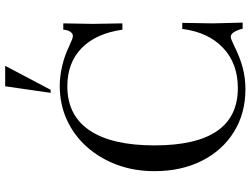

<svg xmlns="http://www.w3.org/2000/svg" viewBox="-136 -844 991 760"><g transform="rotate(-90 360.0 -464.5)"><path d="M386 11Q291 11 217.5 -34.5Q144 -80 103 -161.5Q62 -243 62 -349Q62 -430 87.5 -498Q113 -566 158.5 -617Q204 -668 265.5 -696Q327 -724 400 -724Q437 -724 478 -714.5Q519 -705 556 -687Q573 -679 582.5 -675.5Q592 -672 597 -672Q607 -672 614 -682.5Q621 -693 622 -710H647L645 -593L647 -476H622Q607 -581 549 -637.5Q491 -694 398 -694Q283 -694 223.5 -606Q164 -518 164 -349Q164 -19 391 -19Q488 -19 550 -77.5Q612 -136 625 -239H649L647 -117L650 0H626L623 -11Q611 -47 594 -47Q589 -47 581.5 -44Q574 -41 557 -33Q511 -10 470.5 0.5Q430 11 386 11ZM372 -760 398 -940H479L384 -760Z"/></g></svg>

Font: Baskervville
Style: Regular
Weight: 400
Designer: Alexis Faudot, Rémi Forte, Morgane Pierson, Rafael Ribas, Tanguy Vanlaeys, Rosalie Wagner, Thomas Huot-Marchand
Foundry: ANRT
Version: Version 1.100